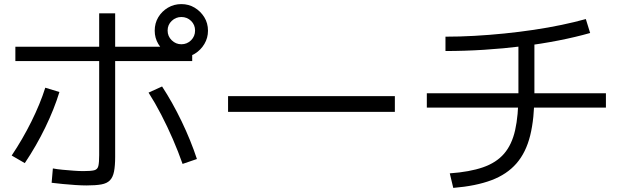

<svg xmlns="http://www.w3.org/2000/svg" viewBox="-20 -868 3040 937"><path d="M402 37Q379 37 348.5 35Q318 33 287 30Q256 27 232 24L238 -46Q259 -42 286 -39.5Q313 -37 339.5 -35Q366 -33 387 -33Q423 -33 439.5 -37Q456 -41 460 -58Q464 -75 464 -111V-803H542V-103Q542 -59 536.5 -31Q531 -3 516.5 12Q502 27 474.5 32Q447 37 402 37ZM37 -109Q90 -188 133 -274.5Q176 -361 201 -440L270 -419Q245 -337 201.5 -247Q158 -157 101 -72ZM871 -68Q850 -128 823.5 -189Q797 -250 767 -308Q737 -366 705 -416L771 -446Q822 -368 866.5 -275.5Q911 -183 941 -92ZM55 -570V-640H918V-570ZM865 -588Q830 -588 800 -606Q770 -624 752.5 -653.5Q735 -683 735 -718Q735 -755 752.5 -784Q770 -813 799.5 -830.5Q829 -848 865 -848Q901 -848 930 -830.5Q959 -813 977 -784Q995 -755 995 -718Q995 -683 977.5 -653.5Q960 -624 931 -606Q902 -588 865 -588ZM865 -652Q893 -652 912.5 -671.5Q932 -691 932 -719Q932 -747 912.5 -766Q893 -785 865 -785Q838 -785 818 -766Q798 -747 798 -719Q798 -691 818 -671.5Q838 -652 865 -652Z M1093 -322V-399H1907V-322Z M2175 -22Q2272 -29 2337 -51.5Q2402 -74 2440 -118Q2478 -162 2494 -233Q2510 -304 2510 -409V-685H2588V-409Q2588 -290 2567.5 -207Q2547 -124 2500.5 -70.5Q2454 -17 2378 11.5Q2302 40 2192 49ZM2063 -343V-413H2937V-343ZM2154 -689Q2222 -689 2294.5 -693Q2367 -697 2441 -704.5Q2515 -712 2585.5 -722.5Q2656 -733 2720.5 -746.5Q2785 -760 2839 -775L2860 -707Q2790 -687 2706 -670.5Q2622 -654 2529.5 -642.5Q2437 -631 2341.5 -625Q2246 -619 2154 -619Z"/></svg>

Font: M PLUS 2 Thin
Style: Regular
Weight: 400
Version: Version 1.001